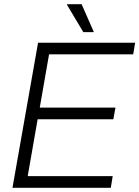

<svg xmlns="http://www.w3.org/2000/svg" viewBox="-20 -888 659 908"><path d="M39 0 160 -686H619L610 -631H212L168 -379H526L516 -324H158L111 -55H513L504 0ZM374 -736 297 -865 298 -868H366L424 -736Z"/></svg>

Font: Archivo SemiCondensed ExtraLight
Style: Italic
Weight: 250
Width: 4
Italic angle: -10°
Designer: Hector Gatti
Foundry: Omnibus-Type
Version: Version 2.001